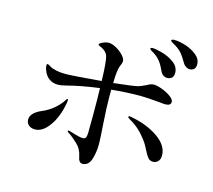

<svg xmlns="http://www.w3.org/2000/svg" viewBox="-115 -976 1229 1109"><g transform="rotate(15 500.0 -421.5)"><path d="M959 -733Q959 -713 948.5 -704Q938 -695 925 -695Q912 -695 900.5 -702.5Q889 -710 882 -723Q863 -756 848.5 -773Q834 -790 809 -806Q802 -810 795 -814Q788 -818 783 -821.5Q778 -825 778 -828Q778 -832 783 -834Q788 -836 796 -836Q824 -836 862.5 -824Q901 -812 930 -788.5Q959 -765 959 -733ZM674 -752Q674 -758 688 -758Q704 -758 743.5 -747.5Q783 -737 816 -713Q849 -689 849 -652Q849 -632 838 -622.5Q827 -613 811 -613Q798 -613 787 -620.5Q776 -628 770 -642Q756 -674 740 -695Q724 -716 698 -733Q694 -735 687 -739Q680 -743 677 -746Q674 -749 674 -752ZM517 -413Q517 -365 524 -253Q530 -173 530 -142Q530 -92 516.5 -50Q503 -8 467 -7Q444 -7 438 -45Q430 -86 400 -114.5Q370 -143 343 -160Q336 -165 336 -168Q336 -172 341 -172L347 -171Q351 -170 382.5 -160.5Q414 -151 430 -151Q444 -151 448 -159.5Q452 -168 453 -184L454 -295Q454 -402 452 -456Q340 -441 261 -420Q232 -412 209 -412Q181 -412 158.5 -428Q136 -444 125 -475Q119 -489 119 -500Q119 -512 124 -512Q129 -512 144 -502Q157 -494 181.5 -488.5Q206 -483 237 -483Q277 -483 451 -498Q448 -613 438 -646Q430 -670 399 -685Q379 -692 379 -697Q379 -704 398.5 -713Q418 -722 435 -722Q453 -722 478 -708.5Q503 -695 521.5 -675.5Q540 -656 540 -640Q540 -632 535.5 -620.5Q531 -609 529 -605Q524 -590 521.5 -568.5Q519 -547 518 -504Q633 -516 664 -524Q677 -528 707 -542Q721 -550 729.5 -553Q738 -556 749 -556Q767 -556 797 -545Q827 -534 850 -517.5Q873 -501 873 -486Q873 -463 840 -463Q829 -463 803 -466Q728 -473 693 -473Q608 -473 517 -464ZM291 -340Q291 -333 289.5 -326Q288 -319 287 -313Q272 -234 233.5 -181Q195 -128 150 -128Q127 -128 112.5 -140.5Q98 -153 98 -174Q98 -195 115.5 -212Q133 -229 159 -240Q227 -268 271 -326Q273 -329 278.5 -338Q284 -347 287 -347Q291 -347 291 -340ZM899 -172Q899 -149 886.5 -136.5Q874 -124 858 -124Q839 -124 828 -136.5Q817 -149 803 -177Q800 -183 791 -200Q782 -217 771 -231Q727 -291 672 -322Q663 -327 658 -331Q653 -335 653 -338Q653 -343 660 -343Q662 -343 677 -340Q770 -322 834.5 -276.5Q899 -231 899 -172Z"/></g></svg>

Font: Shippori Mincho Medium
Style: Regular
Weight: 500
Designer: FONTDASU
Foundry: FONTDASU / Google Inc. / but / Adobe
Version: Version 3.110; ttfautohint (v1.8.3)